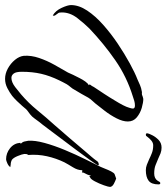

<svg xmlns="http://www.w3.org/2000/svg" viewBox="9 -670 657 757"><g transform="rotate(90 337.5 -291.5)"><path d="M270 17Q249 17 229 6Q209 -5 195 -22Q181 -39 179 -57Q177 -86 187.5 -117Q198 -148 214.5 -177.5Q231 -207 245 -231Q248 -238 254 -251Q260 -264 267 -277Q273 -289 280.5 -299.5Q288 -310 295 -313L292 -316Q292 -318 294 -320Q296 -322 298 -325.5Q300 -329 302 -333Q316 -354 329.5 -374.5Q343 -395 356 -417Q366 -433 373.5 -447.5Q381 -462 384 -473Q387 -482 387 -487Q387 -495 375 -495Q366 -495 357 -492.5Q348 -490 340 -487Q262 -463 196.5 -417.5Q131 -372 72 -316Q52 -296 30 -267.5Q8 -239 8 -207Q8 -196 10.5 -193Q13 -190 17 -184Q19 -183 22 -174H20V-171Q1 -182 -10 -206Q-21 -230 -21 -243Q-21 -274 0.5 -306.5Q22 -339 57 -370Q92 -401 131.5 -427.5Q171 -454 208.5 -474.5Q246 -495 272 -505Q283 -510 294.5 -515Q306 -520 319 -522Q322 -523 325.5 -522.5Q329 -522 333 -523Q334 -524 341 -526L349 -528Q363 -528 384 -522Q405 -516 421.5 -502.5Q438 -489 438 -467Q438 -447 425.5 -422.5Q413 -398 396 -376Q379 -354 367 -339Q361 -332 355 -325.5Q349 -319 344 -311Q337 -298 329 -284Q321 -270 313 -257Q309 -249 302.5 -241.5Q296 -234 291 -226Q287 -219 283.5 -212Q280 -205 276 -197Q258 -160 250 -125.5Q242 -91 242 -49Q242 -26 249 -17Q256 -8 266 -8Q283 -8 302.5 -23Q322 -38 331 -46Q365 -75 393.5 -110Q422 -145 452 -178Q478 -208 504 -238Q530 -268 555 -298Q566 -311 576.5 -323Q587 -335 596 -348Q600 -352 606.5 -352.5Q613 -353 609 -346Q605 -339 589 -316.5Q573 -294 550.5 -264Q528 -234 505 -203.5Q482 -173 464.5 -149.5Q447 -126 440 -118Q433 -109 426 -99Q419 -89 410 -82L394 -70Q389 -66 385 -60.5Q381 -55 376 -50Q367 -40 357.5 -30Q348 -20 337 -11Q324 -1 306.5 8Q289 17 270 17ZM587 13Q563 13 543.5 -2.5Q524 -18 522 -43L526 -45Q519 -51 517 -59Q515 -67 514 -74Q512 -100 522.5 -138.5Q533 -177 550.5 -219Q568 -261 586.5 -298.5Q605 -336 617 -360Q620 -366 624.5 -378Q629 -390 635 -401.5Q641 -413 646 -415L663 -421Q672 -418 683.5 -412Q695 -406 696 -397Q696 -391 689.5 -372.5Q683 -354 674 -337Q665 -320 658 -318L654 -315Q653 -320 651 -321Q650 -313 647 -307Q644 -301 641 -295Q640 -293 639.5 -291.5Q639 -290 639 -286Q633 -288 632 -288L630 -286Q630 -269 618.5 -250.5Q607 -232 599 -217Q583 -184 575 -148Q567 -112 570 -74Q567 -71 566.5 -67.5Q566 -64 566 -59Q567 -50 574 -33Q581 -16 589 -10Q598 -5 611 -5L613 -4H618Q614 3 603 8Q592 13 587 13ZM630 -538Q619 -538 608.5 -542Q598 -546 587 -551Q575 -557 562 -562Q549 -567 532 -567Q522 -567 513 -559.5Q504 -552 496 -541Q495 -538 490 -538Q483 -538 485 -546Q486 -551 492.5 -564Q499 -577 511 -588.5Q523 -600 541 -600Q553 -600 563.5 -596Q574 -592 584 -587Q596 -582 609.5 -576.5Q623 -571 643 -571Q663 -571 672 -585Q674 -589 676 -592Q678 -595 681 -595Q686 -595 686 -588Q686 -560 671.5 -549Q657 -538 630 -538Z"/></g></svg>

Font: Qwitcher Grypen
Style: Bold
Weight: 700
Designer: Robert E. Leuschke
Foundry: Robert E. Leuschke
Version: Version 1.100; ttfautohint (v1.8.3)